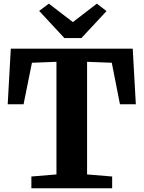

<svg xmlns="http://www.w3.org/2000/svg" viewBox="-20 -1002 764 1022"><path d="M280.5 -73.5V-673L150 -668L105.5 -447H21L37.5 -743H686.5L703 -447H618.5L575 -668L443.5 -673V-73.5L577 -62.5V0H147V-62.5ZM322.5 -799.5 188.5 -944 240 -982.5 368 -884.5 495.5 -982.5 547 -943 413.5 -799.5Z"/></svg>

Font: Merriweather 20pt ExtraBold
Style: Regular
Weight: 800
Version: Version 2.100